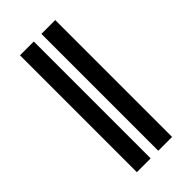

<svg xmlns="http://www.w3.org/2000/svg" viewBox="-227 -777 835 835"><g transform="rotate(-45 191.0 -359.5)"><path d="M166.9 -718.8H82V0H166.9ZM298.7 -718.8H213.8V0H298.7Z"/></g></svg>

Font: TID UI Semi Bold
Style: Regular
Weight: 600
Designer: The TID Project Authors
Foundry: Bakken & Bæck
Version: Version 1.001;hotconv 1.0.109;makeotfexe 2.5.65596